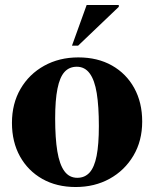

<svg xmlns="http://www.w3.org/2000/svg" viewBox="-20 -738 619 771"><path d="M290.5 -24Q320.5 -24 339.8 -45.2Q359 -66.5 368 -112.2Q377 -158 377 -232Q377 -311 368.5 -363.8Q360 -416.5 340.2 -443.2Q320.5 -470 288.5 -470Q258 -470 239 -449Q220 -428 210.8 -382Q201.5 -336 201.5 -262.5Q201.5 -183.5 210.2 -130.5Q219 -77.5 238.5 -50.8Q258 -24 290.5 -24ZM284 13Q207.5 13 150 -19.5Q92.5 -52 60.2 -110Q28 -168 28 -244.5Q28 -322 62.5 -381.2Q97 -440.5 157.5 -474Q218 -507.5 294.5 -507.5Q372 -507.5 429.5 -475Q487 -442.5 519 -384.5Q551 -326.5 551 -250Q551 -172.5 515.8 -113Q480.5 -53.5 420.2 -20.2Q360 13 284 13ZM269 -554.5 328 -718H457V-710.5L293.5 -554.5Z"/></svg>

Font: Newsreader 60pt
Style: Bold
Weight: 700
Designer: Hugues Gentile
Foundry: Production Type
Version: Version 1.003